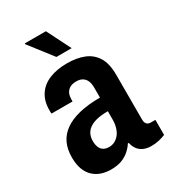

<svg xmlns="http://www.w3.org/2000/svg" viewBox="-180 -820 830 927"><g transform="rotate(-30 235.0 -356.0)"><path d="M164 12Q136 12 111.5 4Q87 -4 68 -21.5Q49 -39 38.5 -66.5Q28 -94 28 -133Q28 -179 44 -212.5Q60 -246 92.5 -269Q125 -292 174.5 -304Q224 -316 290 -316V-372Q290 -393 284 -408Q278 -423 264.5 -432Q251 -441 230 -441Q205 -441 191 -431.5Q177 -422 171.5 -408Q166 -394 166 -376V-366H49Q48 -371 48 -375Q48 -379 48 -385Q48 -436 71 -470.5Q94 -505 136 -522Q178 -539 234 -539Q288 -539 328 -523Q368 -507 390.5 -471Q413 -435 413 -372V-122Q413 -106 420.5 -97.5Q428 -89 442 -89H468V-5Q453 1 433 6Q413 11 390 11Q364 11 345.5 2.5Q327 -6 316 -21.5Q305 -37 301 -57H296Q284 -38 265.5 -22Q247 -6 222.5 3Q198 12 164 12ZM210 -87Q228 -87 242.5 -95Q257 -103 267.5 -116.5Q278 -130 284 -150Q290 -170 290 -194V-240Q241 -240 211.5 -229Q182 -218 168.5 -198.5Q155 -179 155 -152Q155 -131 161 -116.5Q167 -102 179.5 -94.5Q192 -87 210 -87ZM291 -591H206L106 -720L107 -724H224Z"/></g></svg>

Font: Archivo Condensed
Style: Bold
Weight: 700
Width: 3
Designer: Hector Gatti
Foundry: Omnibus-Type
Version: Version 2.001